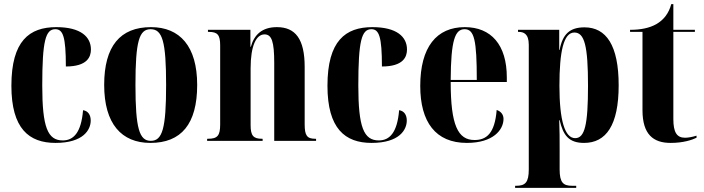

<svg xmlns="http://www.w3.org/2000/svg" viewBox="-20 -680 3398 927"><path d="M248 10C383 10 418 -54 418 -98C418 -123 407 -144 381 -148C372 -38 334 -2 283 -2C210 -2 184 -66 184 -267C184 -483 200 -539 247 -539C284 -539 298 -504 298 -359C402 -359 419 -406 419 -441C419 -502 370 -549 252 -549C122 -549 35 -483 35 -266C35 -59 120 10 248 10Z M706 10C855 10 932 -81 932 -270C932 -457 848 -549 709 -549C560 -549 483 -457 483 -270C483 -82 567 10 706 10ZM708 0C653 0 634 -59 634 -270C634 -481 652 -539 707 -539C764 -539 782 -481 782 -270C782 -59 764 0 708 0Z M980 0H1248V-10H1245C1203 -10 1190 -25 1190 -76V-350C1190 -459 1217 -514 1257 -514C1292 -514 1304 -479 1304 -376V0H1506V-10H1502C1462 -10 1451 -26 1451 -80V-357C1451 -492 1406 -549 1317 -549C1245 -549 1207 -512 1191 -454H1189V-536H984V-526H988C1030 -526 1043 -512 1043 -461V-79C1043 -25 1030 -10 984 -10H980Z M1774 10C1909 10 1944 -54 1944 -98C1944 -123 1933 -144 1907 -148C1898 -38 1860 -2 1809 -2C1736 -2 1710 -66 1710 -267C1710 -483 1726 -539 1773 -539C1810 -539 1824 -504 1824 -359C1928 -359 1945 -406 1945 -441C1945 -502 1896 -549 1778 -549C1648 -549 1561 -483 1561 -266C1561 -59 1646 10 1774 10Z M2234 10C2361 10 2411 -53 2411 -106C2411 -128 2397 -143 2378 -149C2369 -36 2329 -4 2271 -4C2191 -4 2156 -75 2156 -284H2427V-306C2427 -464 2351 -549 2224 -549C2088 -549 2009 -453 2009 -265C2009 -91 2083 10 2234 10ZM2156 -294C2157 -486 2177 -539 2223 -539C2270 -539 2282 -486 2282 -294Z M2467 227H2762V217H2742C2699 217 2682 201 2682 138V40C2682 -7 2682 -53 2680 -100H2682C2699 -27 2726 10 2800 10C2906 10 2967 -75 2967 -268C2967 -461 2907 -548 2802 -548C2731 -548 2696 -515 2682 -439H2680V-536H2481V-526H2484C2506 -526 2533 -519 2533 -464V138C2533 201 2516 217 2472 217H2467ZM2757 -13C2707 -13 2681 -99 2681 -266C2681 -431 2701 -523 2753 -523C2802 -523 2819 -459 2819 -266C2819 -76 2803 -13 2757 -13Z M3218 10C3280 10 3323 -5 3343 -15V-25C3320 -18 3302 -15 3287 -15C3248 -15 3231 -41 3231 -105V-526H3335V-536H3231V-660H3221C3209 -616 3185 -584 3148 -563C3116 -545 3074 -536 3022 -536V-526H3082V-148C3082 -31 3134 10 3218 10Z"/></svg>

Font: Noto Serif Display Condensed Extra
Style: Regular
Weight: 800
Width: 3
Designer: Monotype Design Team
Foundry: Monotype Imaging Inc.
Version: Version 1.900